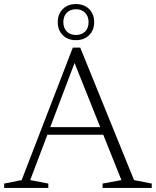

<svg xmlns="http://www.w3.org/2000/svg" viewBox="-20 -924 766 944"><path d="M195.5 -261.5V-299H513.5V-261.5ZM639 -38.5 726 -21.5V0H484.5V-21.5L577 -38.5L336.5 -639.5H356L128.5 -38.5L217.5 -21.5V0H0.5V-21.5L86.5 -38.5L338 -690H374.5ZM353 -904Q393.5 -904 418.2 -879.5Q443 -855 443 -815Q443 -775.5 418.2 -751Q393.5 -726.5 353 -726.5Q313.5 -726.5 288.8 -751Q264 -775.5 264 -815Q264 -855 288.8 -879.5Q313.5 -904 353 -904ZM353.5 -752Q382 -752 398.8 -769.2Q415.5 -786.5 415.5 -815Q415.5 -844 398.5 -861.2Q381.5 -878.5 353.5 -878.5Q325 -878.5 308.2 -861.2Q291.5 -844 291.5 -815Q291.5 -786.5 308.2 -769.2Q325 -752 353.5 -752Z"/></svg>

Font: Newsreader Light
Style: Regular
Weight: 300
Designer: Hugues Gentile
Foundry: Production Type
Version: Version 1.003